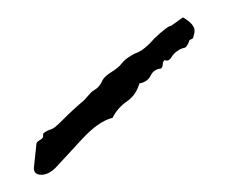

<svg xmlns="http://www.w3.org/2000/svg" viewBox="-20 -824 267 224"><path d="M193.4 -803.7Q207 -795.9 207 -788.1Q207 -785.2 205.1 -779.3L201.2 -777.3Q198.2 -768.6 194.8 -768.1Q191.4 -767.6 187 -764.6Q182.6 -761.7 179.7 -756.8Q176.8 -752 171.9 -753.9Q169.9 -752 169.9 -749Q169.9 -746.1 168 -744.1Q159.2 -743.2 155.8 -735.8Q152.3 -728.5 142.6 -726.6Q138.7 -712.9 127.9 -705.6Q117.2 -698.2 111.3 -686.5Q94.7 -682.6 74.7 -660.6Q54.7 -638.7 45.9 -629.4Q37.1 -620.1 28.3 -620.1Q19.5 -620.1 19.5 -627.9L22.5 -656.2Q22.5 -658.2 25.9 -660.2Q29.3 -662.1 30.3 -664.1V-668Q33.2 -670.9 37.6 -672.4Q42 -673.8 44.9 -676.3Q47.9 -678.7 53.7 -684.6Q66.4 -697.3 78.1 -707L85.9 -715.8Q87.9 -717.8 89.8 -718.8Q96.7 -722.7 99.6 -730.5Q102.5 -735.4 110.4 -740.2Q118.2 -745.1 121.6 -749.5Q125 -753.9 129.4 -756.8Q133.8 -759.8 137.7 -761.7Q147.5 -764.6 160.2 -779.3Q175.8 -793.9 179.7 -793.9Z"/></svg>

Font: Mountains of Christmas
Style: Regular
Weight: 400
Designer: Crystal Kluge
Foundry: Font Diner, Inc DBA Tart Workshop
Version: Version 1.003